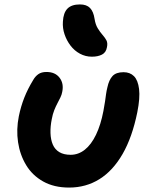

<svg xmlns="http://www.w3.org/2000/svg" viewBox="-20 -837 676 867"><path d="M292 10Q224 10 175 -17.5Q126 -45 98 -91.5Q70 -138 61.5 -195Q53 -252 65 -312Q74 -356 89.5 -395.5Q105 -435 130 -476Q139 -492 153 -502Q167 -512 190 -512Q229 -512 249 -486Q269 -460 261 -422Q259 -410 253 -397.5Q247 -385 239.5 -371Q232 -357 225 -339.5Q218 -322 214 -300Q207 -266 208 -236Q209 -206 218.5 -184Q228 -162 248 -150Q268 -138 299 -138Q334 -138 363 -161Q392 -184 413.5 -228.5Q435 -273 447 -336Q452 -362 454.5 -380Q457 -398 459 -412.5Q461 -427 465 -443Q472 -476 488 -493.5Q504 -511 538 -511Q567 -511 585 -493Q603 -475 608 -435Q613 -395 600 -330Q577 -217 533.5 -141.5Q490 -66 429 -28Q368 10 292 10ZM395 -581Q366 -581 341 -594.5Q316 -608 298.5 -631Q281 -654 271.5 -682Q262 -710 264 -739Q266 -779 284.5 -798Q303 -817 341 -817Q371 -817 386.5 -801Q402 -785 407 -752Q411 -726 421.5 -709Q432 -692 443 -679.5Q454 -667 460.5 -655Q467 -643 463 -624Q459 -600 440.5 -590.5Q422 -581 395 -581Z"/></svg>

Font: Shantell Sans Light
Style: Bold Italic
Weight: 700
Italic angle: -11°
Version: Version 1.011;[c5ecc13dd]